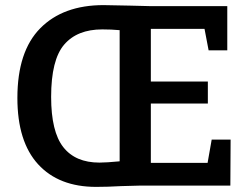

<svg xmlns="http://www.w3.org/2000/svg" viewBox="-20 -726 977 751"><path d="M808 -180H882L881 0H526L453 2Q401 5 356 5Q210 5 129 -83.5Q48 -172 48 -343Q48 -525 137.5 -615.5Q227 -706 385 -706L489 -704L569 -702H869V-529H796L780 -613H570V-407H793V-321H570V-89H792ZM369 -90Q396 -90 448 -95V-608Q416 -611 380 -611Q282 -611 231 -551.5Q180 -492 180 -347Q180 -211 227.5 -150.5Q275 -90 369 -90Z"/></svg>

Font: Bitter Pro SemiBold
Style: Regular
Weight: 600
Designer: Sol Matas, and Bitter project Authors
Foundry: Sol Matas
Version: Version 1.010